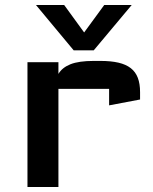

<svg xmlns="http://www.w3.org/2000/svg" viewBox="-20 -749 611 769"><path d="M90 0V-500H214V-453Q229 -478.5 262.5 -491.8Q296 -505 355 -505H382Q424.5 -505 454.5 -498Q484.5 -491 503.8 -476Q523 -461 532 -437.2Q541 -413.5 541 -380V-350.5L417 -327V-393Q417 -393 417 -393Q417 -393 417 -393H214V0ZM507.5 -729 355.5 -547.5H275L124 -729H237L317 -619L397.5 -729Z"/></svg>

Font: Science Gothic
Style: Regular
Weight: 400
Designer: Thomas Phinney, Vassil Kateliev, Brandon Buerkle
Foundry: Font Detective LLC
Version: Version 1.018